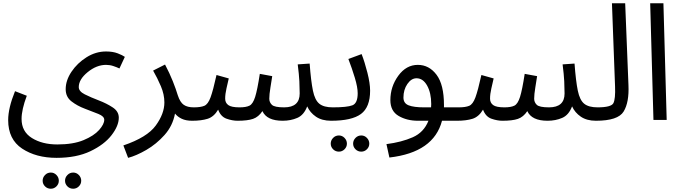

<svg xmlns="http://www.w3.org/2000/svg" viewBox="-20 -734 4165 1175"><path d="M30 1Q30 119 115.5 175.5Q201 232 326 232Q448 232 533 191.5Q618 151 662.5 93.5Q707 36 707 -14Q707 -52 670 -76.5Q633 -101 584.5 -119.5Q536 -138 499 -156.5Q462 -175 462 -201Q462 -248 516.5 -292.5Q571 -337 629 -337Q652 -337 673 -330Q694 -323 711 -315L744 -386Q730 -396 700.5 -407.5Q671 -419 629 -419Q566 -419 509.5 -383.5Q453 -348 417.5 -295Q382 -242 382 -188Q382 -141 417.5 -113.5Q453 -86 500 -68.5Q547 -51 582.5 -36.5Q618 -22 618 -1Q618 26 586.5 61.5Q555 97 491.5 123.5Q428 150 331 150Q238 150 175 110.5Q112 71 112 -6Q112 -63 144 -148L72 -176Q30 -73 30 1ZM428 421Q448 421 462.5 406.5Q477 392 477 372Q477 352 462.5 337Q448 322 428 322Q407 322 392.5 337Q378 352 378 372Q378 392 392.5 406.5Q407 421 428 421ZM291 421Q311 421 325.5 406.5Q340 392 340 372Q340 352 325.5 337Q311 322 291 322Q270 322 255.5 337Q241 352 241 372Q241 392 255.5 406.5Q270 421 291 421Z M1156 5Q1178 5 1192 -8.5Q1206 -22 1206 -38Q1206 -77 1166 -77Q1127 -77 1104.5 -92.5Q1082 -108 1068 -151Q1057 -188 1037.5 -237Q1018 -286 990 -339L917 -302Q943 -257 964.5 -206.5Q986 -156 986 -107Q986 -38 933 34.5Q880 107 735 156L764 232Q814 219 875.5 183.5Q937 148 987 92Q1037 36 1051 -39Q1067 -19 1092.5 -7Q1118 5 1156 5Z M2056 -38Q2056 -77 2016 -77Q1962 -77 1934.5 -99Q1907 -121 1895 -179.5Q1883 -238 1875 -345L1802 -340Q1810 -278 1812 -237Q1814 -196 1814 -162Q1814 -77 1719 -77Q1660 -77 1644 -92.5Q1628 -108 1628 -130Q1628 -156 1635 -198.5Q1642 -241 1646 -268L1570 -282Q1555 -184 1541.5 -141Q1528 -98 1507 -87.5Q1486 -77 1446 -77Q1396 -77 1377 -91Q1358 -105 1358 -130Q1358 -158 1366 -193Q1374 -228 1380 -254L1305 -275Q1284 -180 1268.5 -138Q1253 -96 1230.5 -86.5Q1208 -77 1166 -77L1156 5Q1212 5 1250.5 -7Q1289 -19 1315 -63Q1331 -20 1366.5 -7.5Q1402 5 1434 5Q1495 5 1528.5 -6.5Q1562 -18 1586 -54Q1613 5 1710 5Q1759 5 1799.5 -12.5Q1840 -30 1860 -83Q1877 -45 1913.5 -20Q1950 5 2006 5Q2028 5 2042 -8.5Q2056 -22 2056 -38Z M2006 5Q2133 5 2189 -36.5Q2245 -78 2245 -179Q2245 -224 2228.5 -289Q2212 -354 2193 -403L2112 -373Q2134 -316 2151.5 -258Q2169 -200 2169 -163Q2169 -102 2136.5 -89.5Q2104 -77 2016 -77ZM2191 194Q2211 194 2225.5 179.5Q2240 165 2240 145Q2240 125 2225.5 110Q2211 95 2191 95Q2170 95 2155.5 110Q2141 125 2141 145Q2141 165 2155.5 179.5Q2170 194 2191 194ZM2054 194Q2074 194 2088.5 179.5Q2103 165 2103 145Q2103 125 2088.5 110Q2074 95 2054 95Q2033 95 2018.5 110Q2004 125 2004 145Q2004 165 2018.5 179.5Q2033 194 2054 194Z M2777 5Q2799 5 2813 -8.5Q2827 -22 2827 -38Q2827 -77 2787 -77H2697Q2697 -84 2697 -91Q2697 -216 2651.5 -276.5Q2606 -337 2537 -337Q2466 -337 2417.5 -270.5Q2369 -204 2369 -121Q2369 -54 2419.5 -24.5Q2470 5 2538 5H2602Q2574 76 2506 106Q2438 136 2345 148L2363 230Q2634 199 2685 5ZM2576 -77Q2512 -77 2480.5 -89.5Q2449 -102 2449 -137Q2449 -185 2473 -220Q2497 -255 2529 -255Q2569 -255 2594 -210Q2619 -165 2619 -97Q2619 -87 2618 -77Z M3677 -38Q3677 -77 3637 -77Q3583 -77 3555.5 -99Q3528 -121 3516 -179.5Q3504 -238 3496 -345L3423 -340Q3431 -278 3433 -237Q3435 -196 3435 -162Q3435 -77 3340 -77Q3281 -77 3265 -92.5Q3249 -108 3249 -130Q3249 -156 3256 -198.5Q3263 -241 3267 -268L3191 -282Q3176 -184 3162.5 -141Q3149 -98 3128 -87.5Q3107 -77 3067 -77Q3017 -77 2998 -91Q2979 -105 2979 -130Q2979 -158 2987 -193Q2995 -228 3001 -254L2926 -275Q2905 -180 2889.5 -138Q2874 -96 2851.5 -86.5Q2829 -77 2787 -77L2777 5Q2833 5 2871.5 -7Q2910 -19 2936 -63Q2952 -20 2987.5 -7.5Q3023 5 3055 5Q3116 5 3149.5 -6.5Q3183 -18 3207 -54Q3234 5 3331 5Q3380 5 3420.5 -12.5Q3461 -30 3481 -83Q3498 -45 3534.5 -20Q3571 5 3627 5Q3649 5 3663 -8.5Q3677 -22 3677 -38Z M3627 5Q3762 5 3796.5 -51.5Q3831 -108 3826 -214L3806 -714H3725L3744 -205Q3747 -129 3734 -103Q3721 -77 3636 -77Z M3979 0 3959 -714H4040L4060 0Z"/></svg>

Font: Noto Sans Arabic
Style: Regular
Weight: 400
Designer: Nadine Chahine - Monotype Design Team
Foundry: Monotype Imaging Inc.
Version: Version 1.902